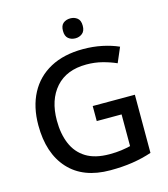

<svg xmlns="http://www.w3.org/2000/svg" viewBox="-132 -1022 995 1135"><g transform="rotate(-15 365.0 -454.5)"><path d="M399 -384H657V-28Q600 -9 538.5 0.5Q477 10 402 10Q237 10 148 -87.5Q59 -185 59 -357Q59 -469 102.5 -551.5Q146 -634 229 -679Q312 -724 430 -724Q491 -724 546 -712.5Q601 -701 646 -681L607 -590Q569 -607 523 -619Q477 -631 426 -631Q304 -631 238 -556.5Q172 -482 172 -356Q172 -274 198 -212.5Q224 -151 279 -117Q334 -83 422 -83Q464 -83 495 -87.5Q526 -92 551 -98V-292H399ZM405 -919Q429 -919 447 -905Q465 -891 465 -858Q465 -826 447 -811.5Q429 -797 405 -797Q379 -797 361.5 -811.5Q344 -826 344 -858Q344 -891 361.5 -905Q379 -919 405 -919Z"/></g></svg>

Font: Noto Sans Thai Looped Medium
Style: Regular
Weight: 500
Designer: Sasikarn Vongin, Ben Mitchell
Foundry: The Fontpad Ltd
Version: Version 1.001; ttfautohint (v1.8.4.7-5d5b)